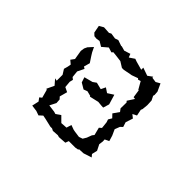

<svg xmlns="http://www.w3.org/2000/svg" viewBox="-144 -988 1288 1288"><g transform="rotate(45 500.0 -344.0)"><path d="M417 -394 356 -378 368 -341 410 -316 437 -326 472 -317 474 -312 539 -327 569 -324 589 -323 602 -366 600 -374 581 -437 539 -410 506 -432 490 -399 446 -410 441 -411ZM181 -690 191 -637 209 -620 231 -618 256 -622 291 -601 331 -635 366 -624 375 -634 411 -630 450 -625 490 -600H508L559 -610L571 -612L615 -628L622 -621L641 -627L673 -571L675 -578L684 -517L699 -515L668 -467L676 -458L675 -402L690 -382L660 -339L683 -315L668 -290L675 -269L680 -221L664 -207L678 -152L667 -138L654 -103L639 -78L613 -69L570 -75L554 -78L521 -90L510 -54L464 -51L426 -89L393 -66L376 -71L323 -78L346 -123L344 -155L330 -170L345 -225L312 -241L308 -287L314 -311L299 -323L294 -371L317 -418L303 -427L315 -470L288 -511L275 -532L258 -567L228 -534L218 -513L214 -486L218 -461L225 -420L206 -394L231 -373L227 -350L219 -321L241 -286V-230L222 -234L255 -196L230 -143L237 -140L253 -81L237 -68L254 -45L243 4L288 10L319 21L343 -1L369 4L429 18H445L461 26L505 23L519 27L576 23L585 -1H646L669 -5L673 -11L713 -13L771 -32L756 -50L765 -89L744 -131L748 -160L747 -179L777 -193L765 -233L746 -275L760 -311L776 -326L765 -360L782 -412L758 -431L787 -446L778 -491L783 -503L787 -544L785 -586L770 -616L773 -627L771 -656L746 -710L716 -693L681 -698L680 -707L647 -683L590 -703V-683L529 -700L510 -707L473 -682L463 -707L419 -693L387 -702L382 -701L341 -715L317 -707L277 -713L262 -705L212 -708Z"/></g></svg>

Font: チョークS
Style: Regular
Weight: 400
Designer: [Stick] Fontworks Inc.
Foundry: [Stick] Fontworks Inc.
Version: Version 1.200;FEAKit 1.0